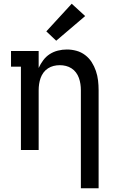

<svg xmlns="http://www.w3.org/2000/svg" viewBox="-20 -803 640 1028"><path d="M413 205V-320Q413 -337 410.5 -353.5Q408 -370 402.5 -385.5Q397 -401 387 -414.5Q377 -428 363 -437Q349 -446 333 -450Q317 -454 300 -454Q283 -454 267 -450Q251 -446 237 -437Q223 -428 213 -414.5Q203 -401 197.5 -385.5Q192 -370 189.5 -353.5Q187 -337 187 -320V0H92V-446H39V-530H187V-439Q197 -461 211.5 -480.5Q226 -500 246 -513Q266 -526 290 -532Q314 -538 338 -538Q364 -538 389.5 -531Q415 -524 436 -508Q457 -492 471 -470Q485 -448 493.5 -423Q502 -398 505 -372Q508 -346 508 -320V205ZM281 -585 228 -635 364 -783 436 -717Z"/></svg>

Font: Iosevka Curly Slab MdEx
Style: Regular
Weight: 500
Width: 7
Monospace: yes
Designer: Belleve Invis
Foundry: Belleve Invis
Version: Version 11.1.0; ttfautohint (v1.8.3)